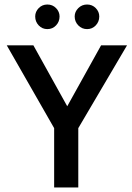

<svg xmlns="http://www.w3.org/2000/svg" viewBox="-20 -831 584 851"><path d="M128 -630 278 -360 428 -630H543L327 -263V0H220V-263L10 -630ZM136 -758Q136 -779 151.5 -795Q167 -811 190 -811Q213 -811 228.5 -795Q244 -779 244 -758Q244 -735 228.5 -718.5Q213 -702 190 -702Q167 -702 151.5 -718.5Q136 -735 136 -758ZM311 -758Q311 -779 327 -795Q343 -811 366 -811Q389 -811 404.5 -795Q420 -779 420 -758Q420 -735 404.5 -718.5Q389 -702 366 -702Q343 -702 327 -718.5Q311 -735 311 -758Z"/></svg>

Font: Mukta Mahee Medium
Style: Regular
Weight: 500
Designer: Shuchita Grover, Noopur Datye, Girish Dalvi, Yashodeep Gholap
Foundry: Ek Type
Version: Version 2.538;PS 1.000;hotconv 16.6.51;makeotf.lib2.5.65220;